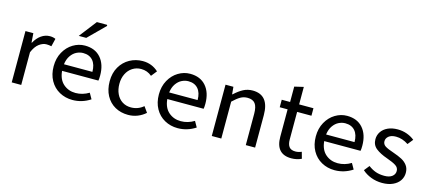

<svg xmlns="http://www.w3.org/2000/svg" viewBox="-59 -1362 4325 1930"><g transform="rotate(15 2103.5 -397.0)"><path d="M93 -534H175L182 -438H186Q214 -490 255.5 -519Q297 -548 345 -548Q379 -548 404 -536L384 -454Q359 -460 332 -460Q294 -460 256 -431.5Q218 -403 192 -340V0H93Z M458 -267Q458 -350 493.5 -414Q529 -478 587 -513Q645 -548 710 -548Q816 -548 875 -480Q934 -412 934 -296Q934 -262 930 -243H552Q560 -154 612.5 -108.5Q665 -63 739 -63Q812 -63 878 -103L912 -43Q826 13 727 13Q652 13 590.5 -21Q529 -55 493.5 -118.5Q458 -182 458 -267ZM849 -312Q849 -388 813 -429.5Q777 -471 712 -471Q677 -471 643.5 -454.5Q610 -438 585 -402Q560 -366 553 -312ZM763 -807H868L873 -797L701 -626H623Z M1041 -267Q1041 -353 1078 -416.5Q1115 -480 1177 -514Q1239 -548 1312 -548Q1407 -548 1475 -485L1428 -426Q1381 -467 1316 -467Q1267 -467 1227 -441.5Q1187 -416 1164.5 -370.5Q1142 -325 1142 -267Q1142 -208 1163.5 -162.5Q1185 -117 1224 -92Q1263 -67 1314 -67Q1388 -67 1444 -115L1486 -56Q1449 -23 1403 -5Q1357 13 1306 13Q1230 13 1170 -20.5Q1110 -54 1075.5 -117.5Q1041 -181 1041 -267Z M1553 -267Q1553 -350 1588.5 -414Q1624 -478 1682 -513Q1740 -548 1805 -548Q1911 -548 1970 -480Q2029 -412 2029 -296Q2029 -262 2025 -243H1647Q1655 -154 1707.5 -108.5Q1760 -63 1834 -63Q1907 -63 1973 -103L2007 -43Q1921 13 1822 13Q1747 13 1685.5 -21Q1624 -55 1588.5 -118.5Q1553 -182 1553 -267ZM1944 -312Q1944 -388 1908 -429.5Q1872 -471 1807 -471Q1772 -471 1738.5 -454.5Q1705 -438 1680 -402Q1655 -366 1648 -312Z M2175 -534H2257L2264 -458H2268Q2315 -502 2359 -525Q2403 -548 2455 -548Q2626 -548 2626 -338V0H2529V-326Q2529 -399 2504 -431.5Q2479 -464 2424 -464Q2384 -464 2351 -445Q2318 -426 2274 -384V0H2175Z M2842 -171V-456H2760V-534H2847V-694L2941 -716V-534H3090V-456H2941V-169Q2941 -118 2961 -92.5Q2981 -67 3026 -67Q3059 -67 3090 -81L3109 -13Q3060 10 3004 10Q2842 10 2842 -171Z M3186 -267Q3186 -350 3221.5 -414Q3257 -478 3315 -513Q3373 -548 3438 -548Q3544 -548 3603 -480Q3662 -412 3662 -296Q3662 -262 3658 -243H3280Q3288 -154 3340.5 -108.5Q3393 -63 3467 -63Q3540 -63 3606 -103L3640 -43Q3554 13 3455 13Q3380 13 3318.5 -21Q3257 -55 3221.5 -118.5Q3186 -182 3186 -267ZM3577 -312Q3577 -388 3541 -429.5Q3505 -471 3440 -471Q3405 -471 3371.5 -454.5Q3338 -438 3313 -402Q3288 -366 3281 -312Z M3741 -64 3785 -119Q3823 -90 3862.5 -76Q3902 -62 3953 -62Q4005 -62 4033.5 -84Q4062 -106 4062 -141Q4062 -176 4030 -196.5Q3998 -217 3935 -239Q3860 -265 3816 -300Q3772 -335 3772 -395Q3772 -438 3795.5 -473Q3819 -508 3862.5 -528Q3906 -548 3965 -548Q4016 -548 4061.5 -531.5Q4107 -515 4141 -487L4096 -431Q4033 -473 3967 -473Q3918 -473 3891.5 -451.5Q3865 -430 3865 -399Q3865 -367 3893 -349Q3921 -331 3982 -311Q4037 -292 4073 -273Q4109 -254 4132 -223Q4155 -192 4155 -146Q4155 -102 4131 -66Q4107 -30 4060.5 -8.5Q4014 13 3950 13Q3888 13 3833.5 -8Q3779 -29 3741 -64Z"/></g></svg>

Font: Nebula Sans Medium
Style: Regular
Weight: 500
Designer: Paul D. Hunt for Adobe (as Source Sans)
Foundry: Nebula Entertainment & Broadcasting LLC
Version: Version 1.010